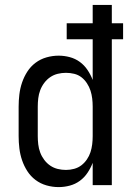

<svg xmlns="http://www.w3.org/2000/svg" viewBox="-20 -755 540 783"><path d="M219 8Q194 8 169.5 1Q145 -6 125 -21Q105 -36 91.5 -57Q78 -78 70 -101.5Q62 -125 59 -150Q56 -175 56 -200V-320Q56 -345 59 -370Q62 -395 70 -418.5Q78 -442 91.5 -463Q105 -484 125 -499Q145 -514 169.5 -521Q194 -528 219 -528Q242 -528 264.5 -522Q287 -516 305.5 -502.5Q324 -489 337 -469.5Q350 -450 358 -429V-595H252V-660H358V-735H436V-660H482V-595H436V0H358V-91Q350 -70 337 -50.5Q324 -31 305.5 -17.5Q287 -4 264.5 2Q242 8 219 8ZM249 -62Q266 -62 282.5 -66.5Q299 -71 312 -81Q325 -91 334.5 -105Q344 -119 349 -134.5Q354 -150 356 -166.5Q358 -183 358 -200V-320Q358 -337 356 -353.5Q354 -370 349 -385.5Q344 -401 334.5 -415.5Q325 -430 312 -440Q299 -450 282.5 -454Q266 -458 249 -458Q232 -458 215.5 -454Q199 -450 185 -440.5Q171 -431 160.5 -417Q150 -403 144 -387Q138 -371 136 -354Q134 -337 134 -320V-200Q134 -183 136 -166Q138 -149 144 -133Q150 -117 160.5 -103Q171 -89 185 -79.5Q199 -70 215.5 -66Q232 -62 249 -62Z"/></svg>

Font: Iosevka SS18
Style: Regular
Weight: 400
Monospace: yes
Designer: Belleve Invis
Foundry: Belleve Invis
Version: Version 25.1.1; ttfautohint (v1.8.4)